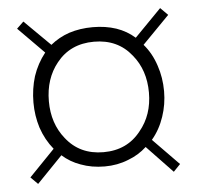

<svg xmlns="http://www.w3.org/2000/svg" viewBox="-44 -586 650 629"><g transform="rotate(-5 281.0 -271.5)"><path d="M117.2 -112.3 33.2 -25.4 56.6 -2 140.6 -88.9Q167 -65.4 200.2 -53.7Q236.3 -40 279.3 -40Q321.3 -40 357.4 -54.7Q391.6 -67.4 418 -91.8L502.9 -2.9L525.4 -26.4L440.4 -113.3Q466.8 -144.5 480.5 -185.5Q494.1 -225.6 494.1 -268.6Q494.1 -313.5 480.5 -353.5Q466.8 -395.5 440.4 -425.8L529.3 -516.6L504.9 -541L417 -451.2Q390.6 -474.6 356.4 -486.3Q321.3 -498 279.3 -498Q237.3 -498 201.2 -486.3Q167 -474.6 139.6 -452.1L54.7 -536.1L32.2 -514.6L117.2 -428.7Q90.8 -395.5 77.1 -354.5Q64.5 -313.5 64.5 -268.6Q64.5 -225.6 77.1 -185.5Q90.8 -144.5 117.2 -112.3ZM279.3 -450.2Q357.4 -450.2 402.3 -393.6Q444.3 -342.8 444.3 -268.6Q444.3 -195.3 402.3 -144.5Q357.4 -86.9 279.3 -86.9Q201.2 -86.9 156.2 -144.5Q115.2 -195.3 115.2 -268.6Q115.2 -342.8 156.2 -393.6Q201.2 -450.2 279.3 -450.2Z"/></g></svg>

Font: Gulim
Style: Regular
Weight: 400
Version: Version 2.21